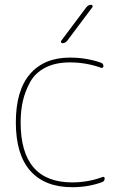

<svg xmlns="http://www.w3.org/2000/svg" viewBox="-20 -770 532 800"><path d="M281 10Q167 10 106.5 -58Q46 -126 46 -260Q46 -393 105 -461.5Q164 -530 271 -530Q340 -530 400 -509Q411 -505 411 -494Q411 -490 407.5 -488Q404 -486 400 -488Q338 -510 271 -510Q211 -510 168.5 -488Q126 -466 105 -427Q84 -388 75 -348Q66 -308 66 -260Q66 -10 281 -10Q346 -10 406 -32Q416 -36 416 -26Q416 -15 405 -11Q348 10 281 10ZM240 -590Q236 -590 234.5 -593.5Q233 -597 235 -600L340 -740Q348 -750 360 -750Q364 -750 365.5 -746.5Q367 -743 365 -740L260 -600Q252 -590 240 -590Z"/></svg>

Font: Rounded Mplus 1c Thin
Style: Regular
Weight: 250
Version: Version 1.059.20150529